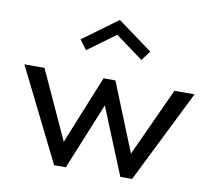

<svg xmlns="http://www.w3.org/2000/svg" viewBox="-89 -942 1157 1044"><g transform="rotate(10 490.0 -420.0)"><path d="M275 0H339.5L490 -368L640.5 0H705.5L960 -512H849L675.5 -134.5L523 -512H457.5L304.5 -134.5L131.5 -512H20.5ZM337 -646 490 -758 643 -646 682.5 -699 490 -840 298 -699Z"/></g></svg>

Font: Spartan Medium
Style: Regular
Weight: 500
Designer: Matt Bailey, Mirko Velimirovic
Foundry: Matt Bailey
Version: Version 1.003; ttfautohint (v1.8.3)